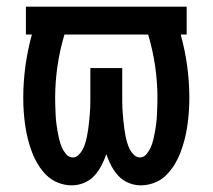

<svg xmlns="http://www.w3.org/2000/svg" viewBox="-20 -550 640 578"><path d="M196 8Q176 8 156 0.5Q136 -7 121 -21.5Q106 -36 95 -54Q84 -72 76.5 -91.5Q69 -111 64 -131Q59 -151 56 -171.5Q53 -192 51.5 -213Q50 -234 50 -255Q50 -303 56.5 -351Q63 -399 76 -446H58V-530H542V-446H524Q537 -399 543.5 -351Q550 -303 550 -255Q550 -234 548.5 -213Q547 -192 544 -171.5Q541 -151 536 -131Q531 -111 523.5 -91.5Q516 -72 505 -54Q494 -36 479 -21.5Q464 -7 444 0.5Q424 8 404 8Q385 8 367 0.5Q349 -7 336.5 -20.5Q324 -34 315 -51Q306 -68 300 -86Q294 -68 285 -51Q276 -34 263.5 -20.5Q251 -7 233 0.5Q215 8 196 8ZM199 -76Q209 -76 217 -84Q225 -92 229.5 -101Q234 -110 237 -120Q240 -130 242 -140.5Q244 -151 245.5 -161Q247 -171 248 -181.5Q249 -192 250 -202.5Q251 -213 251.5 -223.5Q252 -234 252 -244.5Q252 -255 252 -265V-345H348V-265Q348 -255 348 -244.5Q348 -234 348.5 -223.5Q349 -213 350 -202.5Q351 -192 352 -181.5Q353 -171 354.5 -161Q356 -151 358 -140.5Q360 -130 363 -120Q366 -110 370.5 -101Q375 -92 383 -84Q391 -76 401 -76Q413 -76 421.5 -86.5Q430 -97 434.5 -108Q439 -119 442 -131.5Q445 -144 447 -156Q449 -168 450.5 -180Q452 -192 452.5 -204.5Q453 -217 453.5 -229.5Q454 -242 454 -254Q454 -303 447 -351Q440 -399 426 -446H174Q160 -399 153 -351Q146 -303 146 -254Q146 -242 146.5 -229.5Q147 -217 147.5 -204.5Q148 -192 149.5 -180Q151 -168 153 -156Q155 -144 158 -131.5Q161 -119 165.5 -108Q170 -97 178.5 -86.5Q187 -76 199 -76Z"/></svg>

Font: Iosevka Curly Slab MdEx
Style: Regular
Weight: 500
Width: 7
Monospace: yes
Designer: Belleve Invis
Foundry: Belleve Invis
Version: Version 11.1.0; ttfautohint (v1.8.3)